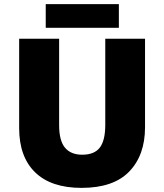

<svg xmlns="http://www.w3.org/2000/svg" viewBox="-20 -902 797 932"><path d="M684 -284Q684 -149 607.5 -69.5Q531 10 376 10Q228 10 150.5 -65.5Q73 -141 73 -280V-714H267V-295Q267 -219 295.5 -185Q324 -151 379 -151Q438 -151 464.5 -185.5Q491 -220 491 -296V-714H684ZM557 -882V-767H202V-882Z"/></svg>

Font: Noto Sans Arabic Blk
Style: Regular
Weight: 900
Designer: Monotype Design Team, Nadine Chahine, Nizar Qandah and Khaled Hosny
Foundry: Monotype Imaging Inc.
Version: Version 2.012; ttfautohint (v1.8.4.7-5d5b)